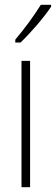

<svg xmlns="http://www.w3.org/2000/svg" viewBox="-20 -784 234 804"><path d="M194 -756V-764H151C119 -713 88 -671 44 -618V-606H66C105 -643 163 -709 194 -756ZM106 0V-529H70V0Z"/></svg>

Font: Noto Sans Kannada ExtraCondensed ExtraLight
Style: Regular
Weight: 200
Width: 2
Designer: Jelle Bosma - Monotype Design Team
Foundry: Monotype Imaging Inc.
Version: Version 2.005